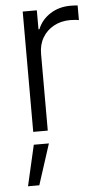

<svg xmlns="http://www.w3.org/2000/svg" viewBox="-55 -583 461 860"><g transform="rotate(-5 175.0 -153.5)"><path d="M80.1 0V-541H143.6V-455.6H147.9Q164.6 -497.6 204.1 -522.9Q243.7 -548.3 294.9 -548.3Q303.2 -548.3 312.3 -547.9Q321.3 -547.4 327.6 -546.9V-481Q323.7 -481.9 312.7 -483.2Q301.8 -484.4 288.6 -484.4Q247.6 -484.4 215.1 -466.8Q182.6 -449.2 164.1 -418Q145.5 -386.7 145.5 -345.2V0ZM35.6 240.7 77.6 57.6H145.5L86.4 240.7Z"/></g></svg>

Font: Inter 17pt Light
Style: Regular
Weight: 300
Version: Version 4.001;git-66647c0bb